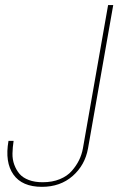

<svg xmlns="http://www.w3.org/2000/svg" viewBox="-20 -724 466 751"><path d="M304.2 -143.1 402.8 -704.1H422.9L324.2 -143.1Q312.5 -78.1 264.2 -35.6Q215.8 6.8 144 6.8Q66.4 6.8 32.5 -41.3Q-1.5 -89.4 13.2 -172.9H33.2Q29.3 -147.5 28.8 -123.8Q28.3 -100.1 35.9 -79.6Q43.5 -59.1 56.4 -43.9Q69.3 -28.8 92.5 -20Q115.7 -11.2 147 -11.2Q184.6 -11.2 213.9 -23.2Q243.2 -35.2 261 -55.7Q278.8 -76.2 289.3 -97.7Q299.8 -119.1 304.2 -143.1Z"/></svg>

Font: SVN-Poppins Thin
Style: Italic
Weight: 100
Italic angle: -10°
Designer: Ninad Kale (Devanagari), Jonny Pinhorn (Latin)
Foundry: Indian Type Foundry
Version: Version 3.002 2017